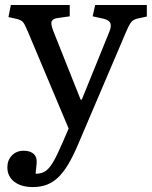

<svg xmlns="http://www.w3.org/2000/svg" viewBox="-20 -527 616 777"><path d="M112.8 230Q65.9 230 37.8 208.5Q9.8 187 9.8 149.9Q9.8 121.1 28.3 102.1Q46.9 83 75.2 83Q98.1 83 112.1 92.5Q126 102.1 127.9 119.1Q128.9 125 127.9 138.9Q127 152.8 124 175.8Q145 176.8 161.6 167Q178.2 157.2 194.6 129.6Q210.9 102.1 232.9 50.8L257.8 -6.8L92.8 -398.9Q80.6 -428.7 73.2 -437.3Q65.9 -445.8 48.8 -450.2L14.2 -458L23.9 -506.8H262.2V-460.9L213.9 -454.1Q195.8 -452.1 189.9 -442.1Q184.1 -432.1 194.8 -403.8L306.2 -124H311L421.9 -397Q431.6 -419.9 426.8 -432.9Q421.9 -445.8 398.9 -451.2L355 -460.9L365.2 -506.8H574.2V-460L537.1 -452.1Q521 -448.2 512.5 -439.2Q503.9 -430.2 490.2 -397.9L296.9 55.2Q275.9 105 255.9 138.4Q235.8 171.9 214.4 191.9Q192.9 211.9 168.2 220.9Q143.6 230 112.8 230Z"/></svg>

Font: Literata
Style: Regular
Weight: 400
Designer: Latin by Veronika Burian and Jose Scaglione. Greek by Irene Vlachou. Cyrillic by Vera Evstafieva.
Foundry: TypeTogether
Version: Version 3.002